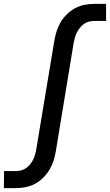

<svg xmlns="http://www.w3.org/2000/svg" viewBox="-47 -755 567 990"><path d="M-27 215 -26 127H36Q50 127 64 123Q78 119 90 110Q102 101 111 89Q120 77 126 63.5Q132 50 135.5 36.5Q139 23 141 9L233 -544Q237 -568 244.5 -592.5Q252 -617 265 -639.5Q278 -662 297.5 -681Q317 -700 340 -712.5Q363 -725 388 -730Q413 -735 437 -735H500V-647H438Q424 -647 409.5 -643Q395 -639 383.5 -630Q372 -621 363 -609Q354 -597 347.5 -583.5Q341 -570 338 -556.5Q335 -543 332 -529L241 24Q237 48 229.5 72.5Q222 97 208.5 119.5Q195 142 176 161Q157 180 134 192.5Q111 205 85.5 210Q60 215 36 215Z"/></svg>

Font: Iosevka Curly Semibold
Style: Italic
Weight: 600
Italic angle: -9°
Monospace: yes
Designer: Belleve Invis
Foundry: Belleve Invis
Version: Version 22.1.2; ttfautohint (v1.8.4)